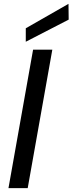

<svg xmlns="http://www.w3.org/2000/svg" viewBox="-20 -978 377 998"><path d="M24 0 152 -720H252L124 0ZM114 -761V-831L336 -958L337 -876Z"/></svg>

Font: DM Sans 16pt Medium
Style: Italic
Weight: 500
Italic angle: -10°
Version: Version 4.004;gftools[0.9.30]